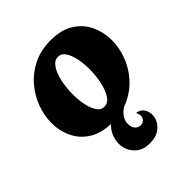

<svg xmlns="http://www.w3.org/2000/svg" viewBox="-201 -630 968 968"><g transform="rotate(-45 283.5 -146.0)"><path d="M248 7Q173 7 124 -23Q75 -53 51.5 -102.5Q28 -152 28 -208Q28 -261 47.5 -314Q67 -367 104.5 -410.5Q142 -454 196 -480.5Q250 -507 320 -507Q395 -507 443.5 -476.5Q492 -446 515.5 -396Q539 -346 539 -289Q539 -237 520 -184.5Q501 -132 463.5 -88.5Q426 -45 372 -19Q318 7 248 7ZM275 -78Q302 -78 320 -106Q338 -134 347 -177.5Q356 -221 356 -266Q356 -306 348.5 -341.5Q341 -377 326 -399.5Q311 -422 287 -422Q261 -422 242.5 -394Q224 -366 215 -323Q206 -280 206 -234Q206 -194 213.5 -158.5Q221 -123 236 -100.5Q251 -78 275 -78ZM305 215Q263 215 235 192.5Q207 170 197.5 135Q188 100 201.5 61Q215 22 255 -10H348Q320 8 308.5 27.5Q297 47 297 64Q297 94 311.5 107Q326 120 343.5 117.5Q361 115 369.5 99.5Q378 84 366 58L368 57Q398 63 410 87.5Q422 112 415 141.5Q408 171 380.5 193Q353 215 305 215Z"/></g></svg>

Font: Agbalumo
Style: Regular
Weight: 400
Designer: Raphael Alegbeleye
Foundry: Sorkin Type Co.
Version: Version 1.000; ttfautohint (v1.8.4)